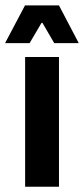

<svg xmlns="http://www.w3.org/2000/svg" viewBox="-38 -706 317 726"><path d="M57 0V-490.5H185V0ZM56.5 -685.5H185L259 -544.5V-543H167L122.5 -619.5H119L74 -543H-18V-544.5Z"/></svg>

Font: Anek Bangla Medium SemiBold
Style: Regular
Weight: 600
Version: Version 1.003